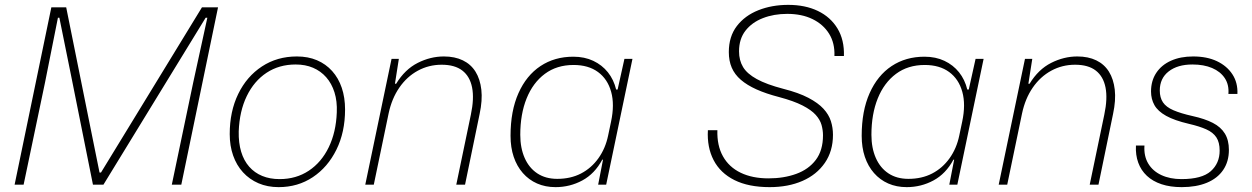

<svg xmlns="http://www.w3.org/2000/svg" viewBox="-20 -759 5146 789"><path d="M40 0 191 -729H252L351 -238L389 -50H395L513 -243L810 -729H876L725 0H686L774 -420L832 -686H825L686 -459L405 0H362L272 -449L224 -686H218L165 -420L77 0Z M1125 10Q1079 10 1042 -6Q1005 -22 978.5 -51Q952 -80 938 -120Q924 -160 924 -208Q924 -301 959 -373Q994 -445 1056.5 -486Q1119 -527 1200 -527Q1246 -527 1282.5 -511.5Q1319 -496 1345 -467Q1371 -438 1384.5 -398Q1398 -358 1398 -309Q1398 -216 1362.5 -144Q1327 -72 1265.5 -31Q1204 10 1125 10ZM1129 -23Q1197 -23 1249 -57.5Q1301 -92 1331 -154Q1361 -216 1364 -297Q1366 -343 1354.5 -379.5Q1343 -416 1320.5 -441.5Q1298 -467 1266.5 -480.5Q1235 -494 1195 -494Q1127 -494 1075.5 -460Q1024 -426 994 -364Q964 -302 961 -219Q960 -172 971 -135.5Q982 -99 1004 -74Q1026 -49 1057.5 -36Q1089 -23 1129 -23Z M1481 0 1589 -517H1619L1603 -415H1608Q1644 -474 1696.5 -500.5Q1749 -527 1804 -527Q1849 -527 1882 -511Q1915 -495 1934 -464.5Q1953 -434 1958 -390.5Q1963 -347 1951 -291L1891 0H1855L1915 -288Q1929 -354 1920 -399.5Q1911 -445 1880 -469Q1849 -493 1795 -493Q1742 -493 1697 -468.5Q1652 -444 1621 -399Q1590 -354 1577 -293L1516 0Z M2263 10Q2221 10 2187 -5Q2153 -20 2128.5 -48Q2104 -76 2091 -114.5Q2078 -153 2078 -201Q2078 -303 2110.5 -376Q2143 -449 2201 -487.5Q2259 -526 2336 -526Q2382 -526 2418 -509Q2454 -492 2478 -462Q2502 -432 2512 -391H2518L2546 -517H2579L2471 0H2438L2458 -103H2455Q2424 -45 2373 -17.5Q2322 10 2263 10ZM2270 -24Q2325 -24 2367.5 -46Q2410 -68 2439 -108.5Q2468 -149 2479 -202L2491 -259Q2506 -329 2491.5 -381.5Q2477 -434 2437.5 -463Q2398 -492 2337 -492Q2268 -492 2219 -455.5Q2170 -419 2144 -354.5Q2118 -290 2118 -205Q2118 -151 2136 -110Q2154 -69 2188 -46.5Q2222 -24 2270 -24Z M3143 10Q3056 10 2998 -19Q2940 -48 2912.5 -101Q2885 -154 2889 -224H2928Q2926 -161 2951 -116.5Q2976 -72 3024 -49Q3072 -26 3138 -26Q3201 -26 3252 -44.5Q3303 -63 3332.5 -102Q3362 -141 3362 -203Q3362 -224 3356 -245.5Q3350 -267 3332 -287Q3314 -307 3278 -325.5Q3242 -344 3182 -360Q3128 -374 3089 -391.5Q3050 -409 3024.5 -431Q2999 -453 2987 -481Q2975 -509 2975 -545Q2975 -609 3008 -652Q3041 -695 3096.5 -717Q3152 -739 3219 -739Q3289 -739 3341 -714Q3393 -689 3421.5 -642Q3450 -595 3448 -529H3409Q3411 -582 3387 -620.5Q3363 -659 3319 -680.5Q3275 -702 3215 -702Q3160 -702 3115 -684.5Q3070 -667 3043.5 -633Q3017 -599 3017 -548Q3017 -511 3033.5 -483.5Q3050 -456 3090 -434Q3130 -412 3199 -394Q3262 -378 3302 -357Q3342 -336 3364 -312Q3386 -288 3394.5 -261Q3403 -234 3403 -205Q3403 -138 3369.5 -89.5Q3336 -41 3277.5 -15.5Q3219 10 3143 10Z M3706 10Q3664 10 3630 -5Q3596 -20 3571.5 -48Q3547 -76 3534 -114.5Q3521 -153 3521 -201Q3521 -303 3553.5 -376Q3586 -449 3644 -487.5Q3702 -526 3779 -526Q3825 -526 3861 -509Q3897 -492 3921 -462Q3945 -432 3955 -391H3961L3989 -517H4022L3914 0H3881L3901 -103H3898Q3867 -45 3816 -17.5Q3765 10 3706 10ZM3713 -24Q3768 -24 3810.5 -46Q3853 -68 3882 -108.5Q3911 -149 3922 -202L3934 -259Q3949 -329 3934.5 -381.5Q3920 -434 3880.5 -463Q3841 -492 3780 -492Q3711 -492 3662 -455.5Q3613 -419 3587 -354.5Q3561 -290 3561 -205Q3561 -151 3579 -110Q3597 -69 3631 -46.5Q3665 -24 3713 -24Z M4084 0 4192 -517H4222L4206 -415H4211Q4247 -474 4299.5 -500.5Q4352 -527 4407 -527Q4452 -527 4485 -511Q4518 -495 4537 -464.5Q4556 -434 4561 -390.5Q4566 -347 4554 -291L4494 0H4458L4518 -288Q4532 -354 4523 -399.5Q4514 -445 4483 -469Q4452 -493 4398 -493Q4345 -493 4300 -468.5Q4255 -444 4224 -399Q4193 -354 4180 -293L4119 0Z M4836 10Q4789 10 4753 -2Q4717 -14 4693 -36.5Q4669 -59 4657.5 -90.5Q4646 -122 4648 -161H4683Q4680 -118 4698.5 -87Q4717 -56 4752.5 -39.5Q4788 -23 4835 -23Q4919 -23 4955.5 -55.5Q4992 -88 4992 -140Q4992 -174 4978.5 -194.5Q4965 -215 4937 -227.5Q4909 -240 4866 -250Q4806 -264 4772 -283Q4738 -302 4724 -327Q4710 -352 4710 -383Q4710 -427 4731.5 -459.5Q4753 -492 4792 -509.5Q4831 -527 4883 -527Q4940 -527 4981 -507.5Q5022 -488 5044.5 -453.5Q5067 -419 5065 -373H5028Q5031 -411 5013 -438Q4995 -465 4961 -479.5Q4927 -494 4880 -494Q4819 -494 4782.5 -465.5Q4746 -437 4746 -387Q4746 -358 4759 -338.5Q4772 -319 4802 -306Q4832 -293 4881 -282Q4931 -271 4964 -254Q4997 -237 5013.5 -210Q5030 -183 5030 -143Q5030 -95 5006.5 -60.5Q4983 -26 4939.5 -8Q4896 10 4836 10Z"/></svg>

Font: Mona Sans
Style: Italic
Weight: 200
Italic angle: -11.6951°
Designer: Deni Anggara
Foundry: GitHub
Version: Version 2.000